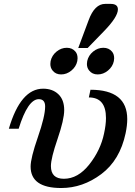

<svg xmlns="http://www.w3.org/2000/svg" viewBox="-20 -946 686 974"><path d="M209 -405.8Q209 -442.9 176.8 -442.9Q121.1 -442.9 74.7 -293H24.9Q84.5 -496.1 198.7 -496.1Q246.6 -496.1 276.1 -468Q305.7 -439.9 305.7 -387.7Q305.7 -339.4 272 -241.2Q238.3 -143.1 238.3 -103.5Q238.3 -39.1 304.2 -39.1Q375.5 -39.1 432.9 -111.6Q490.2 -184.1 507.8 -268.6Q517.6 -313 517.6 -347.2Q517.6 -451.7 430.7 -451.7L439 -490.7Q625.5 -490.7 625.5 -341.8Q625.5 -309.6 617.2 -270Q588.4 -133.8 494.1 -63Q399.9 7.8 290.5 7.8Q135.3 7.8 135.3 -101.1Q135.3 -144 172.1 -250.2Q209 -356.4 209 -405.8ZM475.6 -568.4Q447.8 -568.4 432.1 -588.4Q420.9 -602.1 420.9 -621.6Q420.9 -628.9 422.4 -636.2Q428.7 -665 452.4 -684.3Q476.1 -703.6 504.4 -703.6Q532.2 -703.6 548.3 -684.1Q559.1 -671.4 559.1 -650.4Q559.1 -643.6 557.6 -636.2Q551.8 -607.9 527.8 -588.1Q503.9 -568.4 475.6 -568.4ZM290 -568.4Q262.2 -568.4 246.6 -588.4Q235.4 -602.1 235.4 -621.6Q235.4 -628.9 236.8 -636.2Q243.2 -665 266.8 -684.3Q290.5 -703.6 318.8 -703.6Q346.7 -703.6 362.8 -684.1Q373.5 -671.4 373.5 -650.4Q373.5 -643.6 372.1 -636.2Q366.2 -607.9 342.3 -588.1Q318.4 -568.4 290 -568.4ZM424.8 -702.6H377L429.7 -843.8Q460 -926.3 513.7 -926.3H541Q578.1 -926.3 578.1 -898.4Q578.1 -860.4 507.3 -787.6Z"/></svg>

Font: Munson
Style: Italic
Weight: 400
Italic angle: -12°
Designer: Paul James MIller
Foundry: High-Logic / Made with FontCreator
Version: Version 2.10;May 5, 2019;FontCreator 11.5.0.2430 64-bit